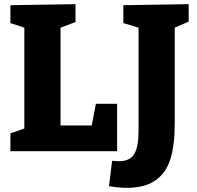

<svg xmlns="http://www.w3.org/2000/svg" viewBox="-20 -727 948 923"><path d="M421 -124 441 -228H543V0H30V-86L97 -109V-594L30 -616V-702L343 -707V-621L271 -594V-124ZM887 -707V-623L820 -594V-132Q820 -32 800 35Q780 102 729 139Q678 176 589 176Q554 176 504 168L519 46Q543 48 551 48Q604 48 625 14Q646 -20 646 -96V-594L573 -616V-702Z"/></svg>

Font: Bitter Pro ExtraBold
Style: Regular
Weight: 800
Designer: Sol Matas, and Bitter project Authors
Foundry: Sol Matas
Version: Version 1.010